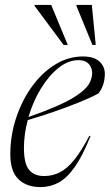

<svg xmlns="http://www.w3.org/2000/svg" viewBox="-20 -752 447 782"><path d="M348.5 -197.5Q316.5 -117 284.5 -71.8Q252.5 -26.5 218.2 -8.2Q184 10 145 10Q88 10 55 -22.2Q22 -54.5 22 -123Q22 -200.5 45.8 -272Q69.5 -343.5 110.5 -400Q151.5 -456.5 204.8 -489.2Q258 -522 317.5 -522Q363.5 -522 385.2 -501.2Q407 -480.5 407 -452Q407 -405 381.5 -372Q355.5 -357 307.2 -337.2Q259 -317.5 202 -297.8Q145 -278 93 -263Q77.5 -204.5 77.5 -149.5Q77.5 -85.5 98.5 -60.2Q119.5 -35 159.5 -35Q193.5 -35 223 -49.8Q252.5 -64.5 281.8 -100.2Q311 -136 344 -199ZM300 -507Q257.5 -507 217.8 -475Q178 -443 146 -390.2Q114 -337.5 96 -275.5Q219.5 -318.5 276.2 -352.8Q333 -387 347 -418.5Q362.5 -454.5 349 -480.8Q335.5 -507 300 -507ZM256 -569H239L120.5 -728.5L121 -732H188.5ZM370 -569H356.5L291 -728.5L291.5 -732H354Z"/></svg>

Font: Newsreader 72pt Light
Style: Italic
Weight: 300
Italic angle: -17°
Designer: Hugues Gentile
Foundry: Production Type
Version: Version 1.003; ttfautohint (v1.8.3)